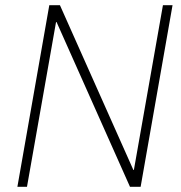

<svg xmlns="http://www.w3.org/2000/svg" viewBox="-20 -720 696 740"><path d="M170 -700H211L494 -65H496L608 -700H645L522 0H481L198 -635H196L84 0H47Z"/></svg>

Font: Chakra Petch ExtraLight
Style: Italic
Weight: 275
Italic angle: -10°
Designer: Katatrad Aksorn Co.,Ltd.
Foundry: Cadson Demak Co.,Ltd.
Version: Version 1.000; ttfautohint (v1.6)